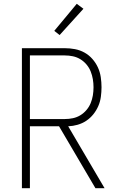

<svg xmlns="http://www.w3.org/2000/svg" viewBox="-20 -988 640 1008"><path d="M95 0V-735H320Q347 -735 373.5 -730Q400 -725 423.5 -712Q447 -699 465 -678.5Q483 -658 494 -634Q505 -610 509 -583Q513 -556 513 -530Q513 -505 509.5 -479.5Q506 -454 496 -431Q486 -408 470 -388Q454 -368 433 -354Q412 -340 387.5 -333Q363 -326 338 -325L529 0H481L290 -325H137V0ZM137 -363H320Q342 -363 363 -367.5Q384 -372 402 -383Q420 -394 434 -410.5Q448 -427 456 -446.5Q464 -466 467.5 -487Q471 -508 471 -530Q471 -551 467.5 -572Q464 -593 456 -613Q448 -633 434 -649.5Q420 -666 402 -677Q384 -688 363 -692.5Q342 -697 320 -697H137ZM293 -804 265 -826 383 -968 418 -942Z"/></svg>

Font: Iosevka Extralight Extended
Style: Regular
Weight: 200
Width: 7
Monospace: yes
Designer: Belleve Invis
Foundry: Belleve Invis
Version: Version 32.5.0; ttfautohint (v1.8.4)